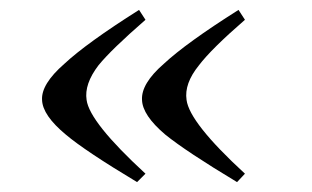

<svg xmlns="http://www.w3.org/2000/svg" viewBox="-20 -370 631 388"><path d="M274 -19 257 -2Q152 -65 113 -98Q66 -137 65 -168Q63 -200 110 -241Q155 -283 261 -350L274 -330Q205 -270 179 -238Q150 -200 155 -168Q161 -123 274 -19ZM475 -19 459 -2Q356 -64 314 -98Q268 -137 267 -168Q265 -201 311 -241Q356 -283 462 -350L475 -330Q407 -271 382 -238Q352 -201 357 -168Q363 -122 475 -19Z"/></svg>

Font: GFS Didot Classic
Style: Regular
Weight: 400
Designer: George D. Matthiopoulos
Foundry: George D. Matthiopoulos
Version: Version 1.000